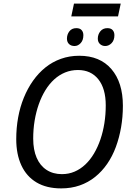

<svg xmlns="http://www.w3.org/2000/svg" viewBox="-20 -1034 726 1064"><path d="M375 -943 390 -1014H649L634 -943ZM393 -779Q374 -779 362.5 -790Q351 -801 351 -820Q351 -843 364.5 -860.5Q378 -878 403 -878Q423 -878 432.5 -867Q442 -856 442 -839Q442 -811 427 -795Q412 -779 393 -779ZM563 -779Q546 -779 534 -790Q522 -801 522 -820Q522 -843 536 -860.5Q550 -878 575 -878Q595 -878 604.5 -867Q614 -856 614 -839Q614 -811 598.5 -795Q583 -779 563 -779ZM319 10Q238 10 182.5 -23Q127 -56 98.5 -117.5Q70 -179 70 -263Q70 -325 80.5 -383Q91 -441 112 -492.5Q133 -544 163 -586.5Q193 -629 231.5 -660Q270 -691 317.5 -708Q365 -725 419 -725Q534 -725 597.5 -651Q661 -577 661 -448Q661 -386 651 -328.5Q641 -271 622 -219.5Q603 -168 574 -126Q545 -84 507 -53.5Q469 -23 422 -6.5Q375 10 319 10ZM323 -69Q361 -69 393.5 -83Q426 -97 453 -122.5Q480 -148 501 -183.5Q522 -219 536.5 -261.5Q551 -304 558.5 -351.5Q566 -399 566 -450Q566 -543 525 -594.5Q484 -646 412 -646Q374 -646 341 -632.5Q308 -619 280.5 -594Q253 -569 231.5 -534Q210 -499 195 -456.5Q180 -414 172 -366Q164 -318 164 -266Q164 -204 183 -160Q202 -116 238 -92.5Q274 -69 323 -69Z"/></svg>

Font: Noto Sans Display
Style: Italic
Weight: 400
Italic angle: -12°
Designer: Monotype Design Team
Foundry: Monotype Imaging Inc.
Version: Version 2.003